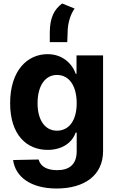

<svg xmlns="http://www.w3.org/2000/svg" viewBox="-20 -863 671 1099"><path d="M304 216C464 216 570 140 570 2V-546H418V-440H414C391 -503 335 -553 252 -553C138 -553 38 -461 38 -272C38 -91 133 -5 253 -5C329 -5 391 -41 413 -104H419V2C419 81 374 111 307 111C252 111 212 92 201 50L55 53C68 150 157 216 304 216ZM195 -272C195 -370 237 -434 306 -434C377 -434 419 -370 419 -272C419 -175 376 -115 306 -115C238 -115 195 -175 195 -272ZM265 -622H365L367 -674C367 -737 387 -786 407 -814L336 -843C289 -809 266 -760 265 -680Z"/></svg>

Font: Wafeq
Style: Bold
Weight: 700
Designer: Rasmus Andersson & Azza Alameddine
Foundry: Google & TypeTogether
Version: Version 3.000;FEAKit 1.0